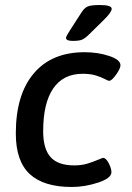

<svg xmlns="http://www.w3.org/2000/svg" viewBox="-20 -738 525 765"><path d="M43 -206Q43 -361 114.5 -445.5Q186 -530 317 -530Q370 -530 415 -515Q460 -500 460 -478Q460 -465 442.5 -440.5Q425 -416 415 -416Q411 -416 402 -421Q383 -431 361.5 -437.5Q340 -444 309 -444Q232 -444 192 -385.5Q152 -327 152 -215Q152 -145 181.5 -112Q211 -79 276 -79Q305 -79 328 -86Q351 -93 377 -104Q382 -106 385.5 -107.5Q389 -109 391 -109Q402 -109 413 -88Q424 -67 424 -52Q424 -28 371 -10.5Q318 7 266 7Q154 7 98.5 -44.5Q43 -96 43 -206ZM243 -587Q243 -593 258 -616L305 -689Q316 -706 329 -712Q342 -718 378 -718Q425 -718 425 -703Q425 -689 393 -658L335 -601Q319 -585 307 -580Q295 -575 270 -575Q243 -575 243 -587Z"/></svg>

Font: Asap-MediumItalic
Style: Italic
Weight: 500
Italic angle: -6°
Designer: Pablo Cosgaya
Foundry: Omnibus-Type
Version: Version 2.000; ttfautohint (v1.8)